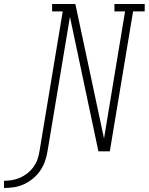

<svg xmlns="http://www.w3.org/2000/svg" viewBox="-179 -755 742 958"><path d="M-159 183V147Q-139 147 -118.5 143.5Q-98 140 -78.5 131.5Q-59 123 -41.5 109Q-24 95 -11.5 77.5Q1 60 8 40Q15 20 18 0Q47 -175 76 -349.5Q105 -524 134 -698H81V-735H197L340 -64L445 -698H392V-735H543V-698H485L369 0H312L170 -671L58 0Q54 25 45.5 49.5Q37 74 22 96Q7 118 -14 135.5Q-35 153 -59 164Q-83 175 -108.5 179Q-134 183 -159 183Z"/></svg>

Font: Iosevka Curly Slab XLtObl
Style: Regular
Weight: 200
Italic angle: -9°
Monospace: yes
Designer: Belleve Invis
Foundry: Belleve Invis
Version: Version 11.1.0; ttfautohint (v1.8.3)